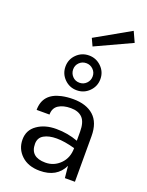

<svg xmlns="http://www.w3.org/2000/svg" viewBox="-187 -1119 933 1220"><g transform="rotate(20 280.0 -509.0)"><path d="M263 -896 498 -1029 530 -959 286 -846ZM286 -785Q334 -785 369 -751Q404 -717 404 -668Q404 -619 369.5 -584.5Q335 -550 286 -550Q237 -550 202.5 -584.5Q168 -619 168 -668Q168 -717 202.5 -751Q237 -785 286 -785ZM286 -601Q314 -601 333 -620.5Q352 -640 352 -667.5Q352 -695 332.5 -714Q313 -733 286 -733Q258 -733 239 -714Q220 -695 220 -668Q220 -641 238.5 -621Q257 -601 286 -601ZM122 -239Q173 -275 250 -275Q327 -275 397 -249V-310Q397 -375 370 -403Q343 -431 291.5 -431Q240 -431 208.5 -410.5Q177 -390 177 -346H90Q90 -456 208 -482Q244 -490 286 -490Q375 -490 425 -445Q475 -400 475 -308V0H407L399 -80Q355 11 240 11Q162 11 116 -32Q70 -75 70 -139Q70 -203 122 -239ZM154 -140Q154 -50 256 -50Q314 -50 355.5 -91.5Q397 -133 397 -199Q326 -219 273 -219Q220 -219 187 -200Q154 -181 154 -140Z"/></g></svg>

Font: Karmilla
Style: Regular
Weight: 400
Designer: Jonathan Pinhorn
Version: Version 1.000